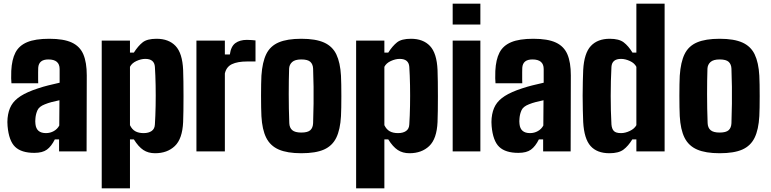

<svg xmlns="http://www.w3.org/2000/svg" viewBox="-20 -820 4175 1040"><path d="M166 8Q96 8 62 -24.5Q28 -57 21 -137Q20 -145 20 -159Q20 -173 21 -180Q25 -221 41.5 -249.5Q58 -278 92.5 -300Q127 -322 185 -341Q215 -351 241.5 -357.5Q268 -364 303 -372V-446Q303 -498 242 -498Q190 -498 187 -453Q187 -448 186.5 -428.5Q186 -409 186.5 -390.5Q187 -372 187 -369H42Q41 -375 40.5 -395.5Q40 -416 41 -436Q44 -497 63.5 -535Q83 -573 127 -591.5Q171 -610 247 -610Q325 -610 369 -589.5Q413 -569 431.5 -525.5Q450 -482 450 -412L449 0H300V-65H277Q258 -27 234 -9.5Q210 8 166 8ZM229 -99Q252 -99 271.5 -110Q291 -121 301 -140L302 -277Q282 -273 261 -267.5Q240 -262 223 -255Q192 -243 183 -223Q174 -203 172 -180Q171 -167 171 -163Q171 -159 172 -148Q177 -99 229 -99Z M531 200V-600H684V-535H705Q728 -571 752.5 -590.5Q777 -610 828 -610Q894 -610 931 -571Q968 -532 972 -441Q973 -416 973.5 -378Q974 -340 974 -298.5Q974 -257 973.5 -220Q973 -183 972 -159Q968 -68 927 -29Q886 10 820 10Q783 10 756.5 -7.5Q730 -25 705 -65H684V200ZM758 -99Q785 -99 801.5 -110.5Q818 -122 819 -146Q822 -192 823 -247Q824 -302 823 -357.5Q822 -413 819 -458Q816 -501 767 -501Q744 -501 719 -489.5Q694 -478 684 -458V-142Q695 -119 713 -109Q731 -99 758 -99Z M1044 0V-600H1198V-525H1225Q1231 -569 1255 -586.5Q1279 -604 1317 -604Q1331 -604 1344 -603Q1357 -602 1364 -601V-487H1319Q1267 -487 1236.5 -472.5Q1206 -458 1198 -422V0Z M1612 10Q1536 10 1490 -10Q1444 -30 1422 -74Q1400 -118 1396 -191Q1395 -210 1394.5 -239.5Q1394 -269 1394 -301.5Q1394 -334 1394.5 -363Q1395 -392 1396 -410Q1401 -484 1422.5 -527.5Q1444 -571 1490 -590.5Q1536 -610 1612 -610Q1690 -610 1735.5 -589.5Q1781 -569 1802 -525Q1823 -481 1827 -410Q1828 -391 1828.5 -361.5Q1829 -332 1829 -299.5Q1829 -267 1828.5 -238Q1828 -209 1827 -191Q1823 -118 1801.5 -74Q1780 -30 1735 -10Q1690 10 1612 10ZM1612 -102Q1647 -102 1661 -115Q1675 -128 1676 -153Q1678 -212 1678.5 -258.5Q1679 -305 1678.5 -350Q1678 -395 1676 -448Q1675 -472 1661 -485Q1647 -498 1612 -498Q1578 -498 1562.5 -484Q1547 -470 1546 -448Q1544 -387 1544 -309.5Q1544 -232 1547 -153Q1548 -128 1563 -115Q1578 -102 1612 -102Z M1909 200V-600H2062V-535H2083Q2106 -571 2130.5 -590.5Q2155 -610 2206 -610Q2272 -610 2309 -571Q2346 -532 2350 -441Q2351 -416 2351.5 -378Q2352 -340 2352 -298.5Q2352 -257 2351.5 -220Q2351 -183 2350 -159Q2346 -68 2305 -29Q2264 10 2198 10Q2161 10 2134.5 -7.5Q2108 -25 2083 -65H2062V200ZM2136 -99Q2163 -99 2179.5 -110.5Q2196 -122 2197 -146Q2200 -192 2201 -247Q2202 -302 2201 -357.5Q2200 -413 2197 -458Q2194 -501 2145 -501Q2122 -501 2097 -489.5Q2072 -478 2062 -458V-142Q2073 -119 2091 -109Q2109 -99 2136 -99Z M2432 -687V-800H2582V-687ZM2432 0V-600H2582V0Z M2788 8Q2718 8 2684 -24.5Q2650 -57 2643 -137Q2642 -145 2642 -159Q2642 -173 2643 -180Q2647 -221 2663.5 -249.5Q2680 -278 2714.5 -300Q2749 -322 2807 -341Q2837 -351 2863.5 -357.5Q2890 -364 2925 -372V-446Q2925 -498 2864 -498Q2812 -498 2809 -453Q2809 -448 2808.5 -428.5Q2808 -409 2808.5 -390.5Q2809 -372 2809 -369H2664Q2663 -375 2662.5 -395.5Q2662 -416 2663 -436Q2666 -497 2685.5 -535Q2705 -573 2749 -591.5Q2793 -610 2869 -610Q2947 -610 2991 -589.5Q3035 -569 3053.5 -525.5Q3072 -482 3072 -412L3071 0H2922V-65H2899Q2880 -27 2856 -9.5Q2832 8 2788 8ZM2851 -99Q2874 -99 2893.5 -110Q2913 -121 2923 -140L2924 -277Q2904 -273 2883 -267.5Q2862 -262 2845 -255Q2814 -243 2805 -223Q2796 -203 2794 -180Q2793 -167 2793 -163Q2793 -159 2794 -148Q2799 -99 2851 -99Z M3427 -800H3580V0H3427V-65H3405Q3383 -29 3357 -9.5Q3331 10 3281 10Q3214 10 3179 -29Q3144 -68 3139 -159Q3138 -185 3137 -222.5Q3136 -260 3136 -301.5Q3136 -343 3137 -380Q3138 -417 3139 -441Q3144 -532 3180.5 -571Q3217 -610 3283 -610Q3333 -610 3358.5 -590.5Q3384 -571 3406 -535H3427ZM3344 -99Q3367 -99 3392 -111Q3417 -123 3427 -142V-458Q3417 -478 3392 -489.5Q3367 -501 3344 -501Q3295 -501 3292 -458Q3288 -382 3288 -300Q3288 -218 3292 -146Q3294 -122 3305 -110.5Q3316 -99 3344 -99Z M3878 10Q3802 10 3756 -10Q3710 -30 3688 -74Q3666 -118 3662 -191Q3661 -210 3660.5 -239.5Q3660 -269 3660 -301.5Q3660 -334 3660.5 -363Q3661 -392 3662 -410Q3667 -484 3688.5 -527.5Q3710 -571 3756 -590.5Q3802 -610 3878 -610Q3956 -610 4001.5 -589.5Q4047 -569 4068 -525Q4089 -481 4093 -410Q4094 -391 4094.5 -361.5Q4095 -332 4095 -299.5Q4095 -267 4094.5 -238Q4094 -209 4093 -191Q4089 -118 4067.5 -74Q4046 -30 4001 -10Q3956 10 3878 10ZM3878 -102Q3913 -102 3927 -115Q3941 -128 3942 -153Q3944 -212 3944.5 -258.5Q3945 -305 3944.5 -350Q3944 -395 3942 -448Q3941 -472 3927 -485Q3913 -498 3878 -498Q3844 -498 3828.5 -484Q3813 -470 3812 -448Q3810 -387 3810 -309.5Q3810 -232 3813 -153Q3814 -128 3829 -115Q3844 -102 3878 -102Z"/></svg>

Font: Big Shoulders Text Black
Style: Regular
Weight: 900
Designer: Patric King
Foundry: XO Type Co
Version: Version 1.000; ttfautohint (v1.8.2)